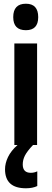

<svg xmlns="http://www.w3.org/2000/svg" viewBox="-20 -778 279 1030"><path d="M51 -686Q51 -616 119 -616Q185 -616 185 -686Q185 -758 119 -758Q51 -758 51 -686ZM180 220V141Q164 149 145 149Q102 149 102 104Q102 80 113.5 57Q125 34 157 0H179V-545H57V0H74Q39 31 23 64.5Q7 98 7 130Q7 232 119 232Q155 232 180 220Z"/></svg>

Font: Noto Sans UI Condensed
Style: Bold
Weight: 700
Width: 3
Designer: Monotype Design Team
Foundry: Monotype Imaging Inc.
Version: 1.001